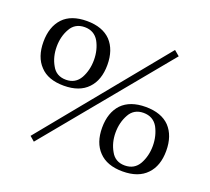

<svg xmlns="http://www.w3.org/2000/svg" viewBox="-125 -879 1161 1061"><g transform="rotate(20 455.0 -348.5)"><path d="M144 -1C144 -1 172 23 172 23C172 23 763 -694 763 -694C763 -694 732 -720 732 -720C732 -720 144 -1 144 -1ZM81 -375C112 -341 159 -324 221 -324C282 -324 329 -341 361 -375C393 -408 409 -455 409 -514C409 -573 393 -620 361 -654C329 -687 282 -704 221 -704C159 -704 112 -687 81 -654C49 -620 33 -573 33 -514C33 -455 49 -408 81 -375ZM304 -407C286 -375 258 -359 221 -359C183 -359 155 -375 138 -407C120 -438 111 -474 111 -514C111 -554 120 -590 138 -621C155 -652 183 -668 221 -668C258 -668 286 -652 304 -621C321 -590 330 -554 330 -514C330 -474 321 -438 304 -407ZM548 -41C580 -7 627 10 688 10C750 10 797 -7 829 -41C861 -74 877 -120 877 -179C877 -238 861 -285 829 -319C797 -352 750 -369 688 -369C627 -369 580 -352 548 -319C516 -285 500 -238 500 -179C500 -120 516 -74 548 -41ZM772 -73C754 -41 726 -25 688 -25C651 -25 623 -41 606 -73C588 -104 579 -140 579 -179C579 -219 588 -255 606 -287C623 -318 651 -334 688 -334C726 -334 754 -318 772 -287C789 -255 798 -219 798 -179C798 -140 789 -104 772 -73Z"/></g></svg>

Font: BUSH 25 TRIRONG 0515 A
Style: Regular
Weight: 400
Designer: Katatrad Team
Foundry: CadsonDemak